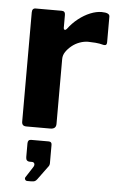

<svg xmlns="http://www.w3.org/2000/svg" viewBox="-55 -579 536 860"><g transform="rotate(5 213.0 -148.5)"><path d="M76 0Q65 0 60 -5Q55 -10 55 -20V-511Q55 -530 71 -530H188Q204 -530 204 -513V-454Q204 -448 208.5 -446.5Q213 -445 218 -451Q238 -478 263.5 -498Q289 -518 316 -529Q343 -540 367 -540Q403 -540 403 -523V-407Q403 -391 388 -394Q370 -399 351 -400.5Q332 -402 318 -402Q300 -402 280.5 -395Q261 -388 245 -375Q229 -362 219 -347Q209 -332 209 -315V-23Q209 0 183 0H76ZM101 243Q94 243 91 237.5Q88 232 91 227L122 179Q128 170 125.5 163Q123 156 114 156H105Q87 156 87 137V75Q87 58 102 58H181Q195 58 195 72V156Q195 159 194 162Q193 165 192 167L145 231Q140 238 134.5 240.5Q129 243 117 243Z"/></g></svg>

Font: Libre Franklin Thin
Style: Bold
Weight: 700
Version: Version 3.000